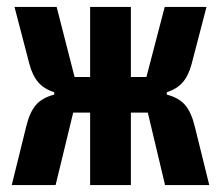

<svg xmlns="http://www.w3.org/2000/svg" viewBox="-20 -536 640 556"><path d="M241 -210H192L141 0H14L56 -170Q66 -211 84 -232Q102 -253 137 -262V-269Q108 -278 91 -297.5Q74 -317 65 -351L22 -516H144L196 -313H241V-516H359V-313H404L457 -516H578L535 -351Q526 -317 509 -297.5Q492 -278 463 -269V-262Q498 -253 516 -232Q534 -211 544 -170L586 0H458L408 -210H359V0H241Z"/></svg>

Font: iA Writer Mono V
Style: Regular
Weight: 400
Designer: Mike Abbink, Paul van der Laan, Pieter van Rosmalen
Foundry: Bold Monday
Version: Version 2.000